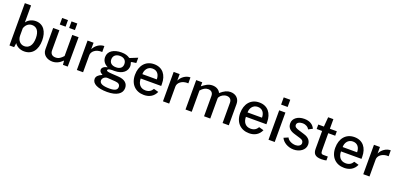

<svg xmlns="http://www.w3.org/2000/svg" viewBox="19 -1919 6742 3250"><g transform="rotate(20 3389.5 -293.5)"><path d="M345 10C489 10 572 -97 572 -268C572 -425 502 -540 360 -540C274 -540 215 -491 192 -456V-762H80V0H164L175 -77C194 -40 255 10 345 10ZM318 -74C251 -74 192 -130 192 -219V-350C214 -417 262 -456 323 -456C407 -456 458 -395 458 -269C458 -130 396 -74 318 -74Z M854 9C918 9 978 -18 1036 -76L1043 -1H1129L1132 -531H1018V-151C974 -103 939 -75 881 -75C816 -75 786 -112 786 -169V-531H674V-147C674 -45 761 9 854 9ZM759 -742V-624H864V-742ZM928 -742V-624H1032V-742Z M1406 0V-308C1406 -372 1477 -441 1594 -433L1593 -540C1511 -540 1435 -484 1402 -412V-530H1294V0Z M1900 175C2073 175 2167 110 2167 9C2167 -71 2112 -129 1987 -136C1939 -139 1899 -141 1874 -143C1804 -148 1776 -153 1776 -172C1776 -187 1794 -201 1857 -203C1868 -202 1885 -202 1895 -202C2049 -202 2122 -282 2122 -372C2122 -395 2114 -414 2111 -423C2106 -437 2107 -441 2128 -445C2151 -449 2169 -451 2199 -455L2200 -551C2162 -537 2117 -517 2082 -503C2074 -499 2058 -493 2054 -497C2017 -522 1975 -538 1905 -538C1767 -538 1668 -478 1668 -371C1668 -309 1698 -257 1769 -222C1703 -209 1671 -178 1671 -142C1671 -113 1691 -92 1722 -77C1730 -74 1730 -70 1722 -66C1663 -40 1628 -8 1628 39C1628 120 1721 175 1900 175ZM1899 -269C1824 -269 1780 -306 1780 -368C1780 -432 1824 -474 1899 -474C1974 -474 2016 -432 2016 -368C2016 -306 1975 -269 1899 -269ZM1919 107C1801 107 1738 82 1738 26C1738 -18 1785 -53 1828 -51L1968 -42C2032 -38 2059 -13 2059 28C2059 81 2017 107 1919 107Z M2728 -234V-271C2728 -431 2645 -540 2492 -540C2337 -540 2246 -424 2246 -260C2246 -91 2351 10 2502 10C2601 10 2677 -34 2716 -122L2630 -146C2603 -98 2562 -72 2501 -72C2408 -72 2359 -139 2359 -234ZM2360 -313C2359 -385 2403 -461 2492 -461C2580 -461 2620 -395 2620 -313Z M2957 0V-308C2957 -372 3028 -441 3145 -433L3144 -540C3062 -540 2986 -484 2953 -412V-530H2845V0Z M3363 0V-383C3405 -430 3444 -456 3495 -456C3552 -456 3585 -422 3585 -365V0H3697V-360C3697 -371 3700 -378 3707 -390C3728 -422 3776 -456 3829 -456C3886 -456 3919 -422 3919 -365V0H4031V-384C4031 -480 3962 -540 3869 -540C3810 -540 3760 -517 3689 -457C3663 -512 3608 -540 3544 -540C3466 -540 3417 -501 3360 -458V-530H3251V0Z M4623 -234V-271C4623 -431 4540 -540 4387 -540C4232 -540 4141 -424 4141 -260C4141 -91 4246 10 4397 10C4496 10 4572 -34 4611 -122L4525 -146C4498 -98 4457 -72 4396 -72C4303 -72 4254 -139 4254 -234ZM4255 -313C4254 -385 4298 -461 4387 -461C4475 -461 4515 -395 4515 -313Z M4746 -530V0H4858V-530ZM4743 -762V-632H4861V-762Z M5201 11C5307 11 5405 -53 5405 -149C5405 -208 5375 -267 5278 -295L5181 -325C5130 -340 5094 -356 5094 -395C5094 -443 5151 -460 5200 -460C5246 -460 5299 -433 5315 -393L5389 -432C5357 -497 5300 -540 5196 -540C5086 -540 4995 -481 4996 -387C4997 -301 5054 -262 5136 -239L5238 -208C5280 -196 5301 -175 5301 -138C5301 -95 5253 -70 5206 -70C5138 -70 5071 -105 5052 -152L4973 -118C5003 -48 5093 11 5201 11Z M5784 -530H5659V-703H5565L5551 -530H5450V-450H5548V-131C5548 -46 5580 4 5700 4C5736 4 5773 -1 5787 -6V-76H5707C5678 -76 5660 -86 5660 -138L5659 -450H5784Z M6336 -234V-271C6336 -431 6253 -540 6100 -540C5945 -540 5854 -424 5854 -260C5854 -91 5959 10 6110 10C6209 10 6285 -34 6324 -122L6238 -146C6211 -98 6170 -72 6109 -72C6016 -72 5967 -139 5967 -234ZM5968 -313C5967 -385 6011 -461 6100 -461C6188 -461 6228 -395 6228 -313Z M6565 0V-308C6565 -372 6636 -441 6753 -433L6752 -540C6670 -540 6594 -484 6561 -412V-530H6453V0Z"/></g></svg>

Font: Cheyenne Sans Medium
Style: Regular
Weight: 500
Designer: The Public Sans project authors (U.S. Web Design System), Libre Franklin designed by Pablo Impallari and Rodrigo Fuenzal
Foundry: The Cheyenne Sans Project Authors
Version: Version 2.007